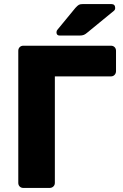

<svg xmlns="http://www.w3.org/2000/svg" viewBox="-20 -925 604 945"><path d="M274 -750Q258 -750 258 -766Q258 -774 263 -779L351 -886Q362 -898 368.5 -901.5Q375 -905 388 -905H528Q547 -905 547 -885Q547 -878 542 -873L409 -764Q401 -757 393 -753.5Q385 -750 371 -750ZM95 0Q84 0 77 -7Q70 -14 70 -25V-675Q70 -686 77 -693Q84 -700 95 -700H526Q537 -700 544 -693Q551 -686 551 -675V-575Q551 -564 544 -556.5Q537 -549 526 -549H250V-25Q250 -14 242.5 -7Q235 0 224 0Z"/></svg>

Font: Fz Rubik
Style: Bold
Weight: 700
Designer: Hubert and Fischer
Foundry: Hubert and Fischer
Version: Vit hóa bi FontZin.com